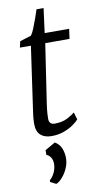

<svg xmlns="http://www.w3.org/2000/svg" viewBox="-104 -736 551 1055"><g transform="rotate(-10 171.0 -208.0)"><path d="M146 -169.5Q143.5 -152.5 142 -139.2Q140.5 -126 139.8 -113.8Q139 -101.5 139 -86Q139 -71.5 146.8 -63Q154.5 -54.5 170 -54.5Q213 -54.5 241.5 -69.8Q270 -85 284 -96.5L296 -56Q285.5 -43.5 263.2 -28Q241 -12.5 210.2 -1.2Q179.5 10 141.5 10Q103.5 10 81 -9.8Q58.5 -29.5 58.5 -72Q58.5 -79 58.8 -86.5Q59 -94 59.8 -102.8Q60.5 -111.5 61.5 -120.2Q62.5 -129 64 -138.5L115.5 -499H54L62 -533.5L125 -553Q134 -564.5 144.2 -589.5Q154.5 -614.5 164.2 -642.2Q174 -670 180.5 -690.5H220L202 -554H338.5L331 -499H195.5ZM121 273 89.5 257V247.5Q105.5 234.5 116.8 210.8Q128 187 128 161Q128 140.5 118.8 126.2Q109.5 112 95 106.5V80.5L152.5 47.5Q175.5 61.5 185.8 83Q196 104.5 198 133.5Q200 166 187 196.2Q174 226.5 155.2 247.2Q136.5 268 121 273Z"/></g></svg>

Font: Merriweather 20pt Light
Style: Italic
Weight: 300
Italic angle: -7.8°
Version: Version 2.101